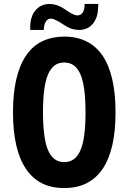

<svg xmlns="http://www.w3.org/2000/svg" viewBox="-20 -925 642 959"><path d="M130.9 -790Q130.9 -816.9 137.9 -838.1Q145 -859.4 157.2 -873.5Q170.9 -889.6 189.2 -897.5Q207.5 -905.3 227.5 -905.3Q245.6 -905.3 263.2 -899.4Q270.5 -897 280 -892.6Q289.6 -888.2 299.8 -881.3L329.1 -862.3Q333 -859.9 337.6 -857.4Q342.3 -855 349.1 -852.1Q354 -850.1 357.9 -849.1Q361.8 -848.1 366.2 -848.1Q383.8 -848.1 393.6 -862.8Q402.8 -877 402.8 -905.3H471.2Q471.2 -904.3 471.2 -902.3Q471.2 -900.4 470.7 -897.9Q470.2 -896 470.2 -894.5Q470.2 -893.1 470.2 -892.1Q470.2 -838.9 444.3 -807.1Q430.2 -790 412.6 -782.7Q395 -775.4 375 -775.4Q357.4 -775.4 339.8 -780.8Q330.1 -783.7 321 -788.1Q312 -792.5 301.8 -799.3L275.4 -815.9L269.5 -819.3Q259.3 -824.7 250.7 -828.4Q242.2 -832 233.9 -832Q218.3 -832 209 -817.4Q199.2 -802.2 199.2 -778.3V-775.4H130.9ZM300.8 14.2Q234.9 14.2 187.7 -10.5Q140.6 -35.2 109.9 -81.1Q44.9 -177.2 44.9 -363.8Q44.9 -457 61 -527.6Q77.1 -598.1 109.9 -647Q143.6 -696.8 192.4 -719.5Q241.2 -742.2 300.8 -742.2Q364.7 -742.2 412.6 -718Q460.4 -693.8 492.7 -646.5Q557.1 -550.3 557.1 -363.8Q557.1 -177.2 492.7 -81.5Q461.4 -35.2 413.8 -10.5Q366.2 14.2 300.8 14.2ZM300.8 -115.2Q356.4 -115.2 381.8 -174.3Q407.2 -232.4 407.2 -364.3Q407.2 -495.6 381.8 -553.7Q356.4 -612.8 300.8 -612.8Q272 -612.8 252.4 -597.9Q232.9 -583 220.2 -553.7Q207.5 -524.4 201.2 -478.8Q194.8 -433.1 194.8 -364.7Q194.8 -232.4 220.2 -174.3Q245.6 -115.2 300.8 -115.2Z"/></svg>

Font: Hack
Style: Bold
Weight: 700
Monospace: yes
Designer: Christopher Simpkins
Foundry: Christopher Simpkins
Version: Version 2.017